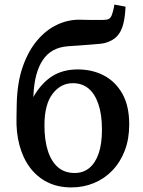

<svg xmlns="http://www.w3.org/2000/svg" viewBox="-20 -805 625 838"><path d="M291 13Q233 13 187.5 -9.5Q142 -32 111 -73.5Q80 -115 65 -171Q50 -227 52 -293L53 -350Q55 -445 79.5 -514.5Q104 -584 143 -629.5Q182 -675 229 -697Q276 -719 325 -719Q336 -719 348 -718.5Q360 -718 379 -718Q398 -718 428 -718Q446 -718 454 -722Q462 -726 467 -737Q471 -747 474.5 -761Q478 -775 479 -785L528 -776Q526 -732 518 -700Q510 -668 491.5 -647.5Q473 -627 437 -617Q428 -615 413 -613.5Q398 -612 378 -610.5Q358 -609 332 -607Q306 -605 275 -603Q239 -600 212.5 -585.5Q186 -571 167.5 -544Q149 -517 138.5 -478Q128 -439 126 -389L125 -381Q161 -443 208 -472.5Q255 -502 319 -502Q383 -502 433.5 -475.5Q484 -449 514 -396Q544 -343 544 -262Q544 -198 524.5 -147.5Q505 -97 470.5 -61Q436 -25 390 -6Q344 13 291 13ZM306 -50Q343 -50 369.5 -71.5Q396 -93 410.5 -135Q425 -177 425 -239Q425 -305 409.5 -350.5Q394 -396 366 -419Q338 -442 298 -442Q245 -442 209.5 -395.5Q174 -349 174 -258Q174 -193 189 -146.5Q204 -100 233 -75Q262 -50 306 -50Z"/></svg>

Font: Literata 18pt Medium
Style: Regular
Weight: 500
Designer: Latin by Veronika Burian and Jose Scaglione. Greek by Irene Vlachou. Cyrillic by Vera Evstafieva.
Foundry: TypeTogether
Version: Version 3.103;gftools[0.9.29]